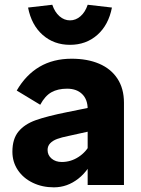

<svg xmlns="http://www.w3.org/2000/svg" viewBox="-20 -794 604 824"><path d="M267.8 -413.4Q228.2 -413.4 200.8 -398.1Q173.4 -382.8 152.6 -344.4L51.8 -405.4Q91 -473 149.8 -507.5Q208.6 -542 287.4 -542Q355.2 -542 405.6 -520.5Q456 -499 484 -456.5Q512 -414 512 -352.8V0H356.2V-325.8Q356.2 -367.2 332.5 -390.3Q308.8 -413.4 267.8 -413.4ZM33.2 -143Q33.2 -197.6 59.2 -229.3Q85.2 -261 133.3 -278.2Q181.4 -295.4 269.2 -313L433.2 -346.2L424.2 -243.8L274.2 -210.6Q244.2 -204.6 225.4 -197.7Q206.6 -190.8 195.4 -179.1Q184.2 -167.4 184.2 -150.4Q184.2 -128 201.4 -113.4Q218.6 -98.8 245.2 -98.8Q284 -98.8 317.3 -120.6Q350.6 -142.4 367.6 -177.6L392 -135.4Q363.6 -64.4 316.1 -27.2Q268.6 10 211.2 10Q161.2 10 120.5 -9.7Q79.8 -29.4 56.5 -64.2Q33.2 -99 33.2 -143ZM100.4 -761.6 204.4 -773.6Q215 -742 235.3 -724.3Q255.6 -706.6 280.4 -706.6Q305.2 -706.6 325.5 -724.3Q345.8 -742 356.4 -773.6L460.4 -761.6Q445.8 -686.6 397.6 -644.1Q349.4 -601.6 280.4 -601.6Q211.4 -601.6 163.2 -644.1Q115 -686.6 100.4 -761.6Z"/></svg>

Font: Easer Grotesk Variable
Style: Regular
Weight: 400
Designer: Boardeaser, Bonnie Shaver-Troup, Thomas Jockin
Foundry: Lexend
Version: Version 1.001;Glyphs 3.1.2 (3151)